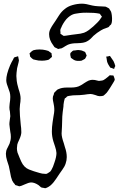

<svg xmlns="http://www.w3.org/2000/svg" viewBox="-20 -977 647 1044"><path d="M142 -681Q142 -682 141 -684Q140 -686 141 -687Q141 -687 147 -693Q153 -700 162 -704Q177 -708 194 -708Q214 -708 229 -704Q232 -703 236 -702Q240 -701 243 -700Q244 -700 254 -692Q255 -691 257 -690Q259 -689 260 -688Q261 -686 261 -679Q261 -677 262 -673Q263 -669 262 -667L256 -662Q248 -654 246 -653Q245 -652 241.5 -651.5Q238 -651 236 -650Q223 -647 208 -647Q187 -647 174 -651L161 -654Q154 -658 144 -669Q144 -673 142 -681ZM378 -702Q381 -703 389 -703Q399 -705 407 -705Q412 -705 422 -703Q427 -702 430.5 -700Q434 -698 437 -697Q438 -696 439.5 -696Q441 -696 442 -695Q444 -693 446 -687.5Q448 -682 449 -680Q451 -678 451 -675Q451 -674 450 -672.5Q449 -671 449 -670Q448 -668 446 -663.5Q444 -659 442 -657Q441 -656 433 -652L423 -647Q420 -646 413 -646Q389 -644 375 -656Q374 -657 370 -659.5Q366 -662 365 -664Q364 -666 364 -670Q362 -676 362 -682Q362 -687 364 -690Q367 -692 370 -695.5Q373 -699 378 -702ZM602 -608Q602 -603 600 -602L598 -603Q595 -604 592.5 -605Q590 -606 588 -607L580 -609Q578 -611 577 -613.5Q576 -616 574 -618Q562 -636 561 -650L559 -663Q559 -664 558 -666Q557 -668 558 -669Q559 -670 566 -670Q575 -673 577 -673Q579 -672 582 -667Q585 -662 586 -661L597 -645Q603 -633 607 -618ZM567 -482Q561 -472 550 -463Q545 -458 543 -457Q537 -454 522 -454Q513 -454 499 -460Q481 -466 472 -466Q465 -466 455 -464.5Q445 -463 438 -462Q414 -459 389 -459Q384 -459 376.5 -458.5Q369 -458 358 -456Q356 -455 353 -455Q350 -455 348 -454Q343 -452 339 -446Q333 -443 332 -441Q331 -438 328 -425Q326 -416 325.5 -409Q325 -402 325 -398Q323 -378 321 -368Q318 -344 318 -320Q318 -299 317 -288Q315 -264 315 -251Q315 -232 327 -198L333 -177Q343 -149 343 -123Q343 -105 337 -88Q332 -72 319.5 -55Q307 -38 304 -33Q299 -26 285 -4.5Q271 17 255 31Q245 39 236 43Q230 46 228 46Q226 47 223 46Q220 45 219 45Q217 44 213 44Q209 44 207 43Q203 42 198.5 37.5Q194 33 190 30Q168 15 149 15Q135 16 116 25L97 33Q88 36 86 36Q84 36 79.5 34.5Q75 33 73 32L65 30Q62 29 60 24Q51 15 46 4Q39 -13 35 -40Q31 -61 28 -74Q25 -83 18.5 -103.5Q12 -124 12 -141Q12 -147 14 -157Q16 -165 22.5 -176.5Q29 -188 32 -196Q39 -215 39 -233Q39 -247 36 -260Q33 -281 33 -283Q31 -295 31 -301Q31 -310 33 -323Q35 -336 36 -345Q36 -354 34 -370Q31 -382 31 -394Q31 -402 32.5 -413.5Q34 -425 35 -432Q36 -438 36 -450Q36 -463 33 -475Q32 -480 25 -498Q21 -508 17.5 -519.5Q14 -531 14 -541Q14 -572 35 -622Q43 -640 51 -653Q52 -655 54 -659.5Q56 -664 58 -665L64 -667L75 -670Q77 -672 78 -671Q79 -670 79.5 -667.5Q80 -665 80 -663Q83 -651 83 -649Q83 -646 81 -638Q79 -630 77 -622Q75 -614 73 -606Q69 -578 69 -564Q69 -555 71 -537Q72 -525 81 -493Q92 -462 92 -442Q92 -431 91 -423.5Q90 -416 89 -410Q87 -392 87 -384Q87 -355 93 -297Q94 -290 95 -280.5Q96 -271 96 -258Q96 -242 84 -216Q76 -200 74 -191Q72 -179 72 -171Q72 -160 75 -148Q78 -139 87 -118Q88 -115 95.5 -98.5Q103 -82 114 -71Q124 -61 137.5 -55.5Q151 -50 163.5 -46Q176 -42 180 -41Q184 -40 197 -36Q210 -32 222 -32Q224 -32 227 -31.5Q230 -31 234 -32L241 -36Q244 -38 247 -40Q250 -42 253 -44Q256 -47 257.5 -50Q259 -53 261 -56Q268 -67 276 -93Q287 -124 287 -145Q286 -161 279.5 -180Q273 -199 270 -209Q262 -236 262 -262Q262 -286 266 -312.5Q270 -339 271 -345Q272 -349 274 -363Q276 -377 275 -388Q275 -396 271 -416Q270 -419 268 -430.5Q266 -442 268 -452Q269 -455 270 -457.5Q271 -460 272 -462Q272 -464 273 -467.5Q274 -471 275 -473Q277 -475 279 -477Q281 -479 283 -481Q285 -483 287 -485Q289 -487 291 -489Q294 -491 297 -492Q300 -493 302 -494Q318 -501 345 -501H366Q399 -501 417 -512Q424 -515 438 -525Q440 -526 451 -533Q462 -540 473 -542Q476 -543 483 -543Q492 -543 496 -542Q501 -541 506.5 -539.5Q512 -538 518 -537Q524 -537 534 -539Q543 -540 553.5 -548.5Q564 -557 568 -560Q576 -568 577 -568L585 -567Q595 -567 597 -566Q598 -565 598.5 -562Q599 -559 600 -558Q600 -557 602 -552.5Q604 -548 604 -545Q604 -541 600 -534.5Q596 -528 595 -526Q577 -496 567 -482ZM585 -846Q584 -843 577 -838Q573 -831 569 -829L556 -824Q542 -820 529 -812Q507 -799 488 -782Q486 -780 477.5 -771Q469 -762 460.5 -756.5Q452 -751 444 -748Q432 -744 417.5 -743Q403 -742 399 -742Q372 -742 355 -736Q350 -735 335 -726Q323 -718 316 -715Q313 -713 306 -713Q298 -710 296 -711Q293 -712 291 -713Q289 -714 288 -715Q286 -716 282 -717.5Q278 -719 276 -721Q276 -721 270 -730Q247 -760 247 -791Q247 -806 254.5 -820.5Q262 -835 270.5 -847Q279 -859 282 -864Q286 -870 300 -892Q314 -914 331 -927Q348 -942 374.5 -949.5Q401 -957 426 -957Q446 -957 482 -947Q496 -944 513.5 -943Q531 -942 536 -942Q548 -942 553 -941Q555 -941 566 -935Q572 -932 573 -931Q574 -930 575.5 -927.5Q577 -925 577 -924Q578 -923 580.5 -919.5Q583 -916 584 -913Q586 -908 588 -894Q590 -877 589 -865Q589 -862 588 -856Q587 -850 585 -846ZM451 -908Q425 -908 413 -906Q408 -905 396.5 -903.5Q385 -902 377 -899Q359 -892 341 -873Q322 -850 313 -827Q309 -820 308 -814V-810Q308 -803 309 -799Q309 -798 308.5 -796.5Q308 -795 309 -793L314 -790Q316 -789 319.5 -786Q323 -783 326 -782H328L338 -783Q346 -784 354.5 -785.5Q363 -787 371 -788L395 -791Q419 -793 437 -799Q450 -804 463 -813.5Q476 -823 487 -833L509 -854Q522 -867 525 -873L531 -882Q532 -883 533 -884Q534 -885 534 -887Q534 -888 529 -893Q523 -902 523 -902Q521 -903 518.5 -903Q516 -903 514 -904Q511 -904 504 -905.5Q497 -907 489 -907Q476 -908 451 -908Z"/></svg>

Font: Rubik-Burned
Style: Regular
Weight: 400
Designer: NaN (generative design), Hubert & Fischer (Rubik source font outlines)
Foundry: NaN, Hubert & Fischer
Version: Version 1.000